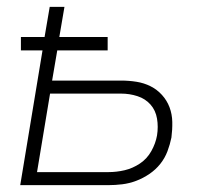

<svg xmlns="http://www.w3.org/2000/svg" viewBox="-20 -540 640 560"><path d="M39 0 104 -393H41V-432H110L125 -520H168L153 -432H294V-393H147L132 -305H333Q356 -305 378 -301.5Q400 -298 419 -288.5Q438 -279 452.5 -263Q467 -247 474.5 -227Q482 -207 482.5 -184.5Q483 -162 480 -139Q476 -119 468.5 -99Q461 -79 447.5 -62Q434 -45 415.5 -32.5Q397 -20 377 -12.5Q357 -5 336.5 -2.5Q316 0 296 0ZM88 -38H296Q320 -38 343.5 -43.5Q367 -49 388 -63Q409 -77 421.5 -99.5Q434 -122 438 -145Q442 -170 438 -194Q434 -218 419 -235Q404 -252 381 -259.5Q358 -267 333 -267H126Z"/></svg>

Font: Iosevka SS04 XLt Ex Obl
Style: Regular
Weight: 200
Width: 7
Italic angle: -9°
Monospace: yes
Designer: Belleve Invis
Foundry: Belleve Invis
Version: Version 19.0.0; ttfautohint (v1.8.4)